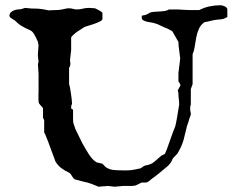

<svg xmlns="http://www.w3.org/2000/svg" viewBox="-20 -728 889 734"><path d="M191.9 -110.8Q182.1 -136.2 172.9 -162.4Q163.6 -188.5 153.8 -211.9Q153.8 -212.9 153.1 -214.4Q152.3 -215.8 151.4 -217.3Q149.9 -219.2 148.9 -221.2V-268.6L144.5 -277.8V-313.5Q143.1 -316.9 140.4 -319.8Q137.7 -322.8 134.8 -325.7Q131.8 -328.6 129.6 -332.3Q127.4 -335.9 127.4 -341.3Q127 -346.7 127 -351.8Q127 -356.9 127 -360.8Q127 -366.2 127 -369.9Q127 -373.5 127.4 -377.4V-445.3L125 -482.4L127.4 -491.7L125 -513.7V-522.9L127.4 -556.6Q126.5 -559.1 126 -561Q125 -565.9 125 -567.9Q124 -569.8 121.8 -575Q119.6 -580.1 116.5 -586.4Q113.3 -592.8 109.4 -598.9Q105.5 -605 101.6 -608.4Q97.7 -611.3 91.1 -614.3Q84.5 -617.2 76.4 -621.1Q68.4 -625 59.8 -630.4Q51.3 -635.7 43.9 -643.1Q39.6 -647.9 34.7 -651.1Q29.8 -654.3 25.6 -656.7Q21.5 -659.2 18.8 -661.6Q16.1 -664.1 16.1 -668Q16.1 -674.8 20.5 -679.7Q24.9 -684.6 31.5 -687.5Q38.1 -690.4 45.9 -691.7Q53.7 -692.9 60.1 -692.9L76.2 -697.8L101.6 -695.3H110.8Q126.5 -695.3 140.9 -693.1Q155.3 -690.9 164.6 -688.5L191.9 -689.5Q197.3 -689.5 203.9 -689.9Q210.4 -690.4 217.3 -691.9Q224.1 -692.9 230 -694.6Q235.8 -696.3 241.7 -696.3Q252 -696.3 259.5 -694.1Q267.1 -691.9 272.9 -691.9Q285.2 -691.9 296.1 -694.8Q307.1 -697.8 321.3 -697.8L343.3 -696.3Q346.2 -694.8 351.1 -692.4Q356 -689.9 360.6 -687.5Q365.2 -685.1 368.4 -682.4Q371.6 -679.7 371.6 -676.8V-655.3Q371.6 -650.9 362.1 -646Q352.5 -641.1 340.6 -637Q328.6 -632.8 317.1 -629.4Q305.7 -626 301.8 -624Q290.5 -617.2 276.1 -607.4Q261.7 -597.7 252 -585.4V-536.6L247.6 -497.6Q247.6 -495.6 248.3 -492.4Q249 -489.3 249 -483.9Q249 -475.1 244.1 -468.8V-406.2L247.6 -393.6Q247.6 -392.6 248.8 -385.3Q250 -377.9 251.5 -368.2Q252.9 -358.4 254.2 -348.1Q255.4 -337.9 255.4 -331.1Q253.9 -328.6 252.9 -325.4Q252 -322.3 252 -315.9Q252 -314 252.9 -312.3Q253.9 -310.5 259.3 -309.1V-280.3Q259.3 -273.9 259.3 -269Q259.3 -264.2 260.3 -258.3L268.1 -234.9L295.9 -178.2Q301.8 -168.5 307.4 -158.4Q313 -148.4 319.1 -139.2Q325.2 -129.9 332.3 -121.6Q339.4 -113.3 349.1 -107.4L371.6 -102.1L383.8 -89.4Q397.9 -79.6 415.3 -78.1Q432.6 -76.7 450.2 -76.7Q459.5 -76.7 466.3 -76.7Q473.1 -76.7 479.7 -77.4Q486.3 -78.1 493.9 -79.6Q501.5 -81.1 512.2 -83.5Q515.6 -83.5 518.3 -85Q521 -86.4 523.4 -88.4Q525.9 -90.3 528.6 -92.3Q531.2 -94.2 535.6 -95.2Q548.3 -97.7 555.7 -100.8Q563 -104 568.6 -108.4Q574.2 -112.8 580.6 -118.9Q586.9 -125 597.2 -133.3L609.9 -139.2Q610.4 -139.2 613 -145.5Q615.7 -151.9 619.4 -161.6Q623 -171.4 627.2 -183.3Q631.3 -195.3 635.3 -206.3Q639.2 -217.3 642.3 -225.6Q645.5 -233.9 647 -237.3Q649.9 -243.2 652.3 -254.6Q654.8 -266.1 657 -279.1Q659.2 -292 661.1 -304.9Q663.1 -317.9 665 -327.6Q665 -336.4 663.6 -348.6Q662.1 -360.8 662.1 -371.6L659.7 -382.8L669.9 -401.4Q669.9 -403.3 667.2 -408.9Q664.6 -414.6 662.1 -416.5V-448.7L668.9 -504.4L663.1 -550.8Q663.1 -552.7 662.6 -556.9Q662.1 -561 662.1 -567.9Q661.1 -569.8 657.2 -576.2Q653.3 -582.5 649.4 -589.8L638.7 -608.4Q637.2 -609.4 633.3 -611.6Q629.4 -613.8 625.2 -616Q621.1 -618.2 617.4 -619.9Q613.8 -621.6 612.3 -621.6Q607.9 -623.5 602.3 -626.2Q596.7 -628.9 590.8 -631.6Q585 -634.3 579.3 -636.5Q573.7 -638.7 569.3 -639.6Q565.4 -641.1 557.6 -642.1Q549.8 -643.1 541.7 -645Q533.7 -647 527.8 -650.4Q522 -653.8 522 -660.6V-668L538.1 -671.4L555.7 -680.7Q564.5 -682.6 573.5 -683.1Q582.5 -683.6 591.8 -684.1Q601.1 -684.6 609.9 -686Q618.7 -687.5 626 -691.9H647Q664.1 -691.9 679.4 -690.7Q694.8 -689.5 713.9 -689.5H741.7Q760.3 -699.2 781 -703.6Q801.8 -708 823.7 -708Q825.7 -708 829.8 -707Q834 -706.1 838.4 -704.1Q842.8 -702.1 845.9 -699Q849.1 -695.8 849.1 -691.9V-663.1L844.7 -660.6Q835.9 -655.3 825.9 -654.3Q815.9 -653.3 806.2 -652.3Q794.9 -650.9 784.2 -647.9Q773.4 -645 761.2 -643.1Q746.6 -632.3 740 -616.9Q733.4 -601.6 730.2 -584.7Q727.1 -567.9 724.6 -551Q722.2 -534.2 716.3 -520.5V-406.2L709.5 -387.7V-327.6Q707.5 -323.7 707.3 -320.1Q707 -316.4 707 -310.1Q707 -304.2 708.3 -300.8Q709.5 -297.4 709.5 -289.6L703.1 -272Q700.7 -262.2 697.3 -253.2Q693.8 -244.1 691.9 -233.9L681.6 -192.4Q677.7 -179.7 672.9 -168.7Q668 -157.7 661.6 -147Q659.2 -141.6 655.8 -137.9Q652.3 -134.3 648.7 -130.9Q645 -127.4 641.8 -123.5Q638.7 -119.6 637.2 -114.3Q630.9 -99.6 610.8 -84.5Q601.1 -76.2 590.3 -67.4Q579.6 -58.6 569.3 -50.8Q565.4 -48.8 561.8 -45.7Q558.1 -42.5 554.4 -39.3Q550.8 -36.1 546.9 -33.7Q543 -31.2 538.1 -30.3H522L499.5 -19.5Q493.7 -17.6 486.1 -17.3Q478.5 -17.1 471.2 -17.1H450.2L418 -14.2L393.1 -17.1L355.5 -14.2Q355 -15.1 350.8 -16.6Q346.7 -18.1 341.3 -20.5Q335 -23.4 327.4 -25.9Q319.8 -28.3 313.5 -30.3L298.3 -33.7Q286.1 -37.6 276.1 -39.8Q266.1 -42 265.1 -43Q261.7 -44.9 259.3 -48.6Q256.8 -52.2 254.6 -55.9Q252.4 -59.6 249.8 -63Q247.1 -66.4 243.2 -68.4Q228 -75.2 214.8 -85Q201.7 -94.7 191.9 -110.8Z"/></svg>

Font: IM FELL English SC
Style: Regular
Weight: 400
Designer: Igino Marini
Foundry: Igino Marini
Version: 3.00